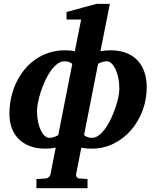

<svg xmlns="http://www.w3.org/2000/svg" viewBox="-20 -757 810 996"><path d="M355 -425.8Q352.5 -428.2 341.8 -433.6Q331.1 -439 314 -439Q294.4 -439 276.4 -424.8Q258.3 -410.6 242.4 -388.2Q226.6 -365.7 213.6 -337.4Q200.7 -309.1 191.4 -280.3Q182.1 -251.5 177 -225.3Q171.9 -199.2 171.9 -181.2Q171.9 -151.4 177.2 -126Q182.6 -100.6 191.4 -81.8Q200.2 -63 211.7 -52.5Q223.1 -42 234.9 -42Q243.7 -42 251.2 -43.7Q258.8 -45.4 265.1 -47.9Q271.5 -50.3 275.9 -52.7Q280.3 -55.2 282.2 -56.2ZM599.1 -297.9Q599.1 -328.1 593.5 -354Q587.9 -379.9 578.9 -398.7Q569.8 -417.5 558.3 -428.2Q546.9 -439 535.2 -439Q526.9 -439 519.3 -437.5Q511.7 -436 505.6 -433.8Q499.5 -431.6 495.1 -429.4Q490.7 -427.2 488.8 -425.8L416 -56.2Q417 -55.2 420.4 -52.7Q423.8 -50.3 429 -47.9Q434.1 -45.4 441.2 -43.7Q448.2 -42 457 -42Q476.1 -42 493.9 -55.9Q511.7 -69.8 527.6 -92.3Q543.5 -114.7 556.6 -143.1Q569.8 -171.4 579.3 -199.7Q588.9 -228 594 -253.9Q599.1 -279.8 599.1 -297.9ZM741.2 -304.2Q741.2 -243.2 720.5 -186Q699.7 -128.9 661.9 -84.2Q624 -39.6 571 -12.7Q518.1 14.2 453.1 14.2Q425.8 14.2 401.9 8.8L375 146Q373.5 155.3 378.7 162.1Q383.8 168.9 393.1 168.9L434.1 171.9V219.2H168.9V171.9L214.8 168.9Q224.6 168.9 232.7 162.1Q240.7 155.3 242.2 146L269 8.8Q243.7 14.2 216.8 14.2Q169.9 14.2 134.8 0.7Q99.6 -12.7 75.9 -36.9Q52.2 -61 40.5 -94.2Q28.8 -127.4 28.8 -167Q28.8 -208.5 37.6 -249.3Q46.4 -290 63.5 -326.7Q80.6 -363.3 105.5 -394.3Q130.4 -425.3 162.6 -448Q194.8 -470.7 233.9 -483.4Q272.9 -496.1 317.9 -496.1Q331.5 -496.1 344.5 -494.9Q357.4 -493.7 368.2 -491.2L400.9 -655.8H325.2V-694.8L480 -736.8H549.8L501 -491.2Q513.2 -493.7 526.4 -494.9Q539.6 -496.1 553.2 -496.1Q602.1 -496.1 637.5 -481.4Q672.9 -466.8 695.8 -441.2Q718.8 -415.5 730 -380.4Q741.2 -345.2 741.2 -304.2Z"/></svg>

Font: Charis SIL CyrE
Style: Bold Italic
Weight: 700
Italic angle: -11°
Foundry: SIL International
Version: Version 5.000